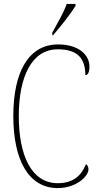

<svg xmlns="http://www.w3.org/2000/svg" viewBox="-20 -951 504 981"><path d="M247 -784V-771H251C290 -815 345 -886 366 -921V-931H321C305 -886 276 -837 247 -784ZM275 10C373 10 432 -53 432 -85C432 -98 428 -107 419 -112C397 -56 356 -15 275 -15C140 -15 76 -158 76 -358C76 -557 141 -699 275 -699C379 -699 416 -650 416 -567C429 -567 437 -582 437 -611C437 -670 383 -724 277 -724C127 -724 48 -585 48 -358C48 -135 125 10 275 10Z"/></svg>

Font: Noto Serif Myanmar Condensed Thin
Style: Regular
Weight: 100
Width: 3
Designer: Ben Mitchell and the Monotype Design Team
Foundry: Monotype Imaging Inc.
Version: Version 2.106